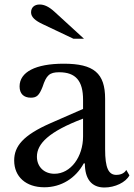

<svg xmlns="http://www.w3.org/2000/svg" viewBox="-20 -823 595 853"><path d="M349 -296V-217C349 -126 294 -51 222 -51C176 -51 144 -82 144 -127C144 -184 196 -238 349 -296ZM205 -276C82 -222 43 -173 43 -110C43 -38 95 9 177 9C252 9 316 -31 352 -97H357C357 -29 386 10 444 10C491 10 539 -13 555 -44L541 -68C531 -50 510 -46 497 -46C462 -46 447 -77 447 -160V-384C447 -498 397 -540 263 -540C138 -540 67 -503 67 -439C67 -407 85 -389 117 -389C143 -389 154 -399 169 -437C186 -489 200 -502 243 -502C316 -502 349 -464 349 -380V-339ZM353 -651 223 -770C198 -793 177 -803 156 -803C133 -803 118 -790 118 -768C118 -747 137 -731 169 -716L306 -651Z"/></svg>

Font: Libre Baskerville
Style: Regular
Weight: 400
Designer: Pablo Impallari, Rodrigo Fuenzalida
Foundry: Pablo Impallari, Rodrigo Fuenzalida
Version: Version 1.051;Glyphs 3.2.3 (3260)